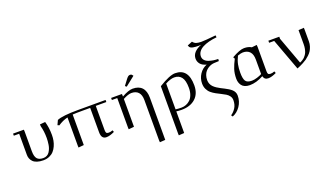

<svg xmlns="http://www.w3.org/2000/svg" viewBox="-86 -1433 4169 2413"><g transform="rotate(-20 1998.5 -226.5)"><path d="M32.2 -411.1V-439H176.8L178.2 -411.1V-150.9Q178.2 -80.1 203.6 -50Q229 -20 286.1 -20Q313 -20 334.2 -31.2Q355.5 -42.5 368.4 -62Q381.3 -81.5 390.4 -104Q399.4 -126.5 403.6 -153.8Q407.7 -181.2 409.4 -202.1Q411.1 -223.1 411.1 -245.1Q411.1 -332 391.1 -405.8L389.2 -432.1L460.9 -439Q485.8 -356.4 485.8 -256.8Q485.8 -218.8 479.2 -182.9Q472.7 -147 457 -112.1Q441.4 -77.1 418 -51Q394.5 -24.9 358.2 -9Q321.8 6.8 276.9 6.8Q229 6.8 193.8 -4.9Q158.7 -16.6 139.9 -36.9Q121.1 -57.1 112.5 -79.8Q104 -102.5 104 -128.9V-411.1Z M592.8 -348.1 620.6 -408.2Q695.3 -439 898.4 -439H1269.5V-411.1H1128.4V-86.9Q1128.4 -59.1 1136.5 -49.1Q1144.5 -39.1 1167.5 -39.1Q1194.8 -39.1 1220.7 -50.8L1230.5 -25.9Q1167.5 4.9 1121.6 4.9Q1053.7 4.9 1053.7 -85V-411.1H954.6Q859.4 -411.1 818.4 -408.2V0L745.6 6.8L744.6 -19V-396Q678.7 -380.9 614.7 -337.9Z M1343.8 -411.1V-439H1488.3L1489.7 -411.1V-404.8Q1581.1 -456.1 1636.7 -456.1Q1718.3 -456.1 1760.5 -410.2Q1802.7 -364.3 1802.7 -274.9V289.1L1729.5 293.9L1727.5 269V-270Q1727.5 -340.3 1695.3 -375.2Q1663.1 -410.2 1603.5 -410.2Q1559.6 -410.2 1489.7 -372.1V0L1416.5 6.8L1415.5 -19V-411.1ZM1557.6 -520 1615.7 -597.2Q1630.9 -616.2 1641.1 -623.5Q1651.4 -630.9 1665.5 -630.9Q1670.9 -630.9 1676.5 -629.2Q1682.1 -627.4 1684.6 -626L1687.5 -624L1702.6 -605L1576.7 -504.9Z M1981.4 269V-363.8Q2131.3 -456.1 2203.6 -456.1Q2380.4 -456.1 2380.4 -231Q2380.4 -119.6 2312 -57.4Q2243.7 4.9 2125.5 4.9Q2089.4 4.9 2055.7 0V289.1L1982.4 293.9ZM2055.7 -26.9Q2094.2 -22 2134.3 -22Q2166.5 -22 2196.3 -33.7Q2226.1 -45.4 2251 -68.6Q2275.9 -91.8 2290.8 -132.1Q2305.7 -172.4 2305.7 -224.1Q2305.7 -323.2 2272 -366.7Q2238.3 -410.2 2176.3 -410.2Q2153.8 -410.2 2129.4 -403.3Q2105 -396.5 2091.6 -390.1Q2078.1 -383.8 2055.7 -372.1Z M2474.1 -729 2540 -755.9Q2558.6 -731 2585.2 -722.4Q2611.8 -713.9 2652.3 -713.9Q2697.8 -713.9 2846.2 -729L2849.1 -702.1Q2790.5 -696.3 2742.7 -683.8Q2694.8 -671.4 2658.4 -652.1Q2622.1 -632.8 2602.1 -604.7Q2582 -576.7 2582 -542Q2582 -512.2 2601.8 -490.5Q2621.6 -468.8 2653.3 -458.3Q2685.1 -447.8 2715.3 -443.4Q2745.6 -439 2776.4 -439L2774.4 -411.1Q2742.7 -411.1 2708.5 -408.2Q2689 -406.7 2668.9 -400.4Q2648.9 -394 2627.9 -380.4Q2606.9 -366.7 2590.8 -347.9Q2574.7 -329.1 2564.5 -300Q2554.2 -271 2554.2 -235.8Q2554.2 -208.5 2564.2 -185.1Q2574.2 -161.6 2591.3 -144.5Q2608.4 -127.4 2630.6 -112.5Q2652.8 -97.7 2677.2 -85.2Q2701.7 -72.8 2726.1 -60.3Q2750.5 -47.9 2772.7 -34.2Q2794.9 -20.5 2812 -5.1Q2829.1 10.3 2839.1 31Q2849.1 51.8 2849.1 76.2Q2849.1 154.8 2806.2 217Q2763.2 279.3 2700.2 303.2L2686 282.2Q2724.1 257.8 2751.2 214.8Q2778.3 171.9 2778.3 111.8Q2778.3 82 2761.7 58.3Q2745.1 34.7 2719 18.6Q2692.9 2.4 2660.9 -12.9Q2628.9 -28.3 2596.9 -45.9Q2564.9 -63.5 2538.8 -85.2Q2512.7 -106.9 2496.1 -140.9Q2479.5 -174.8 2479.5 -217.8Q2479.5 -285.2 2516.6 -341.6Q2553.7 -397.9 2615.2 -421.9Q2560.1 -436 2534.7 -467.5Q2509.3 -499 2509.3 -539.1Q2509.3 -586.4 2542.7 -622.1Q2576.2 -657.7 2635.3 -680.2Q2621.6 -678.2 2606.4 -678.2Q2558.1 -678.2 2528.1 -683.8Q2498 -689.5 2484.4 -706.1Z M2903.8 -128.9Q2903.8 -197.8 2922.1 -253.4Q2940.4 -309.1 2973.1 -371.1L2960 -394Q3068.8 -456.1 3126 -456.1Q3185.5 -456.1 3223.1 -432.1L3291 -439L3293 -411.1V-86.9Q3293 -59.1 3301 -49.1Q3309.1 -39.1 3332 -39.1Q3358.9 -39.1 3384.8 -50.8L3395 -25.9Q3332 4.9 3286.1 4.9Q3234.4 4.9 3222.2 -45.9Q3126.5 6.8 3038.1 6.8Q3001 6.8 2973.6 -4.9Q2946.3 -16.6 2931.6 -36.9Q2917 -57.1 2910.4 -79.8Q2903.8 -102.5 2903.8 -128.9ZM2977.1 -182.1Q2977.1 -101.6 2998.3 -69.3Q3019.5 -37.1 3082 -37.1Q3113.3 -37.1 3153.6 -49.8Q3193.8 -62.5 3217.8 -76.2V-270Q3217.8 -340.3 3185.5 -375.2Q3153.3 -410.2 3093.8 -410.2Q3069.3 -410.2 3023.9 -394Q2996.6 -339.4 2986.8 -290Q2977.1 -240.7 2977.1 -182.1Z M3446.8 -411.1V-439H3592.8V-411.1L3727.5 -43.9Q3738.8 -48.8 3744.9 -51.8Q3751 -54.7 3765.4 -63.7Q3779.8 -72.8 3789.1 -81.8Q3798.3 -90.8 3810.8 -107.2Q3823.2 -123.5 3830.6 -142.1Q3837.9 -160.6 3843.3 -187.5Q3848.6 -214.4 3848.6 -245.1V-434.1L3921.4 -439L3922.4 -411.1V-256.8Q3922.4 -222.2 3912.4 -190.9Q3902.3 -159.7 3887.7 -136.2Q3873 -112.8 3849.1 -90.6Q3825.2 -68.4 3805.7 -54.4Q3786.1 -40.5 3756.8 -25.1Q3727.5 -9.8 3711.9 -2.9Q3696.3 3.9 3671.4 14.2L3514.6 -411.1Z"/></g></svg>

Font: Dehuti
Style: Book
Weight: 400
Version: Version 1.2